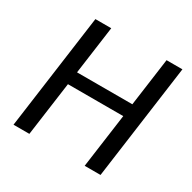

<svg xmlns="http://www.w3.org/2000/svg" viewBox="-152 -833 987 986"><g transform="rotate(30 342.0 -340.0)"><path d="M470 0H564L657 -680H563L524 -396H196L235 -680H141L48 0H142L186 -320H514Z"/></g></svg>

Font: Ronzino Oblique
Style: Italic
Weight: 400
Italic angle: -8°
Designer: Nunzio Mazzaferro
Foundry: Collletttivo
Version: Version 1.000;Glyphs 3.3 (3337)